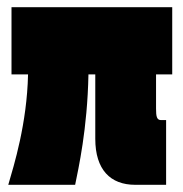

<svg xmlns="http://www.w3.org/2000/svg" viewBox="-20 -514 508 534"><path d="M189 0C198 -45 223 -154 226 -307H245V-128C245 -42 287 0 356 0H442V-180H428C416 -180 414 -190 414 -212V-307H459V-494H12V-307H58C55 -170 19 -55 3 0Z"/></svg>

Font: Blinker Headline
Style: Regular
Weight: 900
Width: 4
Designer: Juergen Huber
Foundry: supertype
Version: Version 1.015;PS 1.15;hotconv 1.0.88;makeotf.lib2.5.647800